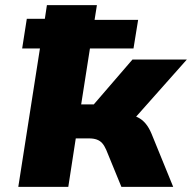

<svg xmlns="http://www.w3.org/2000/svg" viewBox="-20 -725 745 745"><path d="M51 0 135 -537H66L84 -652H154L162 -705H356L347 -648H516L498 -537H329L295 -320H344L494 -494H705L483 -244L473 -280Q498 -278 515 -269.5Q532 -261 545 -245.5Q558 -230 568 -206L652 0H451L392 -144Q385 -160 376.5 -169.5Q368 -179 355.5 -183.5Q343 -188 325 -188H274L245 0Z"/></svg>

Font: Nunito Sans 6pt Black
Style: Italic
Weight: 900
Italic angle: -9°
Version: Version 3.101;gftools[0.9.27]